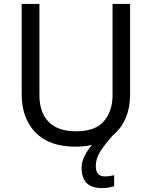

<svg xmlns="http://www.w3.org/2000/svg" viewBox="-20 -734 771 974"><path d="M466 107Q466 136 478 148.5Q490 161 511 161Q528 161 539.5 158.5Q551 156 559 155V211Q545 215 531 217.5Q517 220 497 220Q444 220 419 194Q394 168 394 117Q394 86 410 55.5Q426 25 447 1Q408 10 362 10Q229 10 159.5 -62.5Q90 -135 90 -254V-714H180V-251Q180 -164 226.5 -116Q273 -68 367 -68Q464 -68 507.5 -119.5Q551 -171 551 -252V-714H640V-252Q640 -189 618 -136Q596 -83 552 -47Q508 3 487 37.5Q466 72 466 107Z"/></svg>

Font: Noto Sans Chorasmian
Style: Regular
Weight: 400
Designer: Federico Parra Barrios
Foundry: Google LLC
Version: Version 1.004; ttfautohint (v1.8.4.7-5d5b)